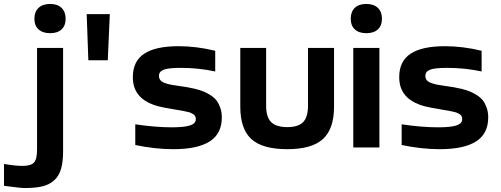

<svg xmlns="http://www.w3.org/2000/svg" viewBox="-133 -741 2519 965"><path d="M40 -647.9Q40 -681.6 60.8 -701.4Q81.5 -721.2 119.1 -721.2Q155.8 -721.2 176.3 -701.4Q196.8 -681.6 196.8 -647.9V-645Q196.8 -612.3 176.5 -593.3Q156.2 -574.2 119.1 -574.2Q81.5 -574.2 60.8 -593.3Q40 -612.3 40 -645ZM-112.8 192.9V83Q-57.1 92.8 -20 92.8Q22 92.8 37.6 76.2Q53.2 59.6 53.2 12.2V-500H184.1V19Q184.1 73.2 173.6 108.6Q163.1 144 139.2 165.5Q115.2 187 80.1 195.6Q44.9 204.1 -8.8 204.1Q-29.3 204.1 -112.8 192.9Z M302.7 -669.9H418.9L408.7 -438H311Z M750 -189.9Q680.7 -201.7 661.6 -207Q562 -233.9 540.5 -307.6Q534.7 -328.6 534.7 -354Q534.7 -433.1 591.6 -470.9Q648.4 -508.8 764.6 -508.8Q854.5 -508.8 948.7 -485.8V-381.8Q865.2 -399.9 775.9 -399.9Q712.9 -399.9 689.5 -390.6Q666 -381.3 666 -359.9Q666 -347.2 672.9 -338.4Q679.7 -329.6 695.1 -324Q710.4 -318.4 725.3 -315.4Q740.2 -312.5 765.6 -309.1Q791.5 -305.7 808.3 -302.7Q825.2 -299.8 850.1 -293.7Q875 -287.6 891.6 -280.5Q908.2 -273.4 926.8 -261.5Q945.3 -249.5 956.3 -234.6Q967.3 -219.7 974.6 -198.2Q981.9 -176.8 981.9 -150.9Q981.9 -68.8 920.7 -30Q859.4 8.8 738.8 8.8Q646 8.8 546.9 -12.2V-116.2Q647.5 -101.1 731 -101.1Q793.5 -101.1 822.3 -110.6Q851.1 -120.1 851.1 -141.1Q851.1 -148.9 848.9 -155Q846.7 -161.1 840.1 -165.8Q833.5 -170.4 827.1 -173.3Q820.8 -176.3 806.6 -179.4Q792.5 -182.6 782 -184.6Q771.5 -186.5 750 -189.9Z M1074.7 -205.1V-500H1204.6V-209Q1204.6 -152.8 1229.7 -127.4Q1254.9 -102.1 1311 -102.1Q1366.2 -102.1 1390.6 -127.4Q1415 -152.8 1415 -209V-500H1545.9V-205.1Q1545.9 -93.3 1490 -42.2Q1434.1 8.8 1311 8.8Q1186 8.8 1130.4 -42Q1074.7 -92.8 1074.7 -205.1Z M1642.6 -500H1773.9V0H1642.6ZM1629.9 -645V-647.9Q1629.9 -681.6 1650.1 -701.4Q1670.4 -721.2 1708 -721.2Q1745.1 -721.2 1765.9 -701.7Q1786.6 -682.1 1786.6 -647.9V-645Q1786.6 -612.3 1766.1 -593.3Q1745.6 -574.2 1708 -574.2Q1670.9 -574.2 1650.4 -593.3Q1629.9 -612.3 1629.9 -645Z M2088.9 -189.9Q2019.5 -201.7 2000.5 -207Q1900.9 -233.9 1879.4 -307.6Q1873.5 -328.6 1873.5 -354Q1873.5 -433.1 1930.4 -470.9Q1987.3 -508.8 2103.5 -508.8Q2193.4 -508.8 2287.6 -485.8V-381.8Q2204.1 -399.9 2114.7 -399.9Q2051.8 -399.9 2028.3 -390.6Q2004.9 -381.3 2004.9 -359.9Q2004.9 -347.2 2011.7 -338.4Q2018.6 -329.6 2033.9 -324Q2049.3 -318.4 2064.2 -315.4Q2079.1 -312.5 2104.5 -309.1Q2130.4 -305.7 2147.2 -302.7Q2164.1 -299.8 2189 -293.7Q2213.9 -287.6 2230.5 -280.5Q2247.1 -273.4 2265.6 -261.5Q2284.2 -249.5 2295.2 -234.6Q2306.2 -219.7 2313.5 -198.2Q2320.8 -176.8 2320.8 -150.9Q2320.8 -68.8 2259.5 -30Q2198.2 8.8 2077.6 8.8Q1984.9 8.8 1885.7 -12.2V-116.2Q1986.3 -101.1 2069.8 -101.1Q2132.3 -101.1 2161.1 -110.6Q2189.9 -120.1 2189.9 -141.1Q2189.9 -148.9 2187.7 -155Q2185.5 -161.1 2179 -165.8Q2172.4 -170.4 2166 -173.3Q2159.7 -176.3 2145.5 -179.4Q2131.3 -182.6 2120.8 -184.6Q2110.4 -186.5 2088.9 -189.9Z"/></svg>

Font: LT Wave Text Bold
Style: Regular
Weight: 700
Designer: Daniel Lyons
Version: Version 2.5 (Glyphs App)